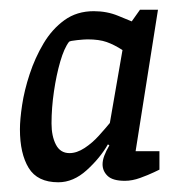

<svg xmlns="http://www.w3.org/2000/svg" viewBox="-20 -730 384 395"><path d="M202 -433Q186 -405 158.5 -380Q131 -355 100 -355Q57 -355 39 -384.5Q21 -414 21 -464Q21 -484 25.5 -514Q30 -544 41 -577.5Q52 -611 69.5 -640.5Q87 -670 112.5 -688.5Q138 -707 173 -707Q200 -707 223 -697.5Q246 -688 251 -686L268 -710H305L259 -419H308V-381Q308 -381 296.5 -375.5Q285 -370 268.5 -364Q252 -358 237 -358Q212 -358 201.5 -368Q191 -378 191 -392Q191 -400 194.5 -409.5Q198 -419 205 -431ZM232 -627Q215 -638 199.5 -643.5Q184 -649 160 -649Q154 -649 139 -647.5Q124 -646 122 -644Q112 -631 104 -603.5Q96 -576 91 -542Q86 -508 86 -476Q86 -450 95 -432.5Q104 -415 123 -415Q138 -415 154 -425.5Q170 -436 183.5 -451Q197 -466 206 -477Z"/></svg>

Font: Faustina VF Beta
Style: Italic
Weight: 400
Italic angle: -8°
Designer: Alfonso Garcia
Foundry: Omnibus-Type
Version: Version 1.006